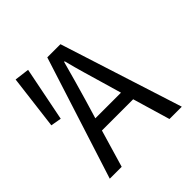

<svg xmlns="http://www.w3.org/2000/svg" viewBox="-184 -829 969 969"><g transform="rotate(-45 300.0 -345.0)"><path d="M248 -367 218 -267H401L372 -367Q356 -422 341.5 -471.5Q327 -521 312 -580H308Q292 -521 278 -471.5Q264 -422 248 -367ZM54 0 264 -656H358L568 0H480L421 -200H198L139 0ZM93 -389 36 -399 72 -690 151 -680Z"/></g></svg>

Font: Source Code Pro
Style: Regular
Weight: 400
Monospace: yes
Designer: Paul D. Hunt, Teo Tuominen
Foundry: Adobe Systems Incorporated
Version: Version 2.030;PS 1.000;hotconv 16.6.51;makeotf.lib2.5.65220